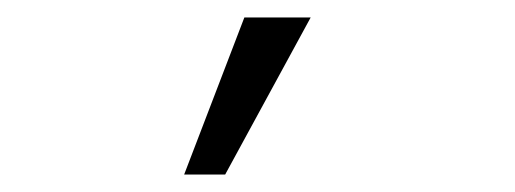

<svg xmlns="http://www.w3.org/2000/svg" viewBox="-20 -124 590 220"><path d="M238 76H191L260 -104H336Z"/></svg>

Font: Inconsolata SemiExpanded
Style: Regular
Weight: 400
Width: 6
Monospace: yes
Designer: Raph Levien, Cyreal, Brenton Simpson
Foundry: Raph Levien, Cyreal, Google
Version: Version 3.000; ttfautohint (v1.8.2.53-6de2)